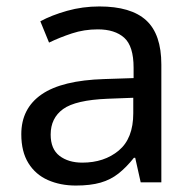

<svg xmlns="http://www.w3.org/2000/svg" viewBox="-20 -565 601 595"><path d="M288 -545Q386 -545 433 -502Q480 -459 480 -365V0H416L399 -76H395Q372 -47 347.5 -27.5Q323 -8 291.5 1Q260 10 215 10Q167 10 128.5 -7Q90 -24 68 -59.5Q46 -95 46 -149Q46 -229 109 -272.5Q172 -316 303 -320L394 -323V-355Q394 -422 365 -448Q336 -474 283 -474Q241 -474 203 -461.5Q165 -449 132 -433L105 -499Q140 -518 188 -531.5Q236 -545 288 -545ZM314 -259Q214 -255 175.5 -227Q137 -199 137 -148Q137 -103 164.5 -82Q192 -61 235 -61Q303 -61 348 -98.5Q393 -136 393 -214V-262Z"/></svg>

Font: lgurmukhi25
Style: Book
Weight: 400
Designer: Jelle Bosma - Monotype Design Team
Foundry: Monotype Imaging Inc.
Version: Version 2.003